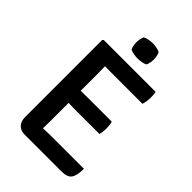

<svg xmlns="http://www.w3.org/2000/svg" viewBox="-251 -967 1069 1069"><g transform="rotate(45 284.0 -432.0)"><path d="M87 -676.5 93.5 -683H201.5V-587Q201.5 -566 202 -552Q202.5 -538 202.5 -517.5V-151Q202.5 -136 202 -123.8Q201.5 -111.5 201.5 -96V1H154.5Q123 1 105 -17.8Q87 -36.5 87 -70ZM446.5 -393Q450 -382 451.2 -368.2Q452.5 -354.5 452.5 -345Q452.5 -334.5 451.2 -321.2Q450 -308 446.5 -296H266Q254.5 -296 235.8 -296.2Q217 -296.5 197.2 -297Q177.5 -297.5 162 -297.5V-391.5Q177.5 -392 197.2 -392.2Q217 -392.5 235.8 -392.8Q254.5 -393 266 -393ZM502 -683Q504.5 -670 505 -658.2Q505.5 -646.5 505.5 -636.5Q505.5 -626.5 503.5 -612Q501.5 -597.5 496.5 -584H266Q254.5 -584 235.8 -584.2Q217 -584.5 197.2 -584.8Q177.5 -585 162 -585.5V-683ZM522.5 -98Q522.5 -45.5 506.5 -22.2Q490.5 1 445 1H162V-93.5Q188 -95 212.8 -96.5Q237.5 -98 269 -98ZM230.5 -803.5Q230.5 -815 233 -827.8Q235.5 -840.5 240 -850.5Q250 -856.5 266.8 -860Q283.5 -863.5 299 -863.5Q314.5 -863.5 332 -860Q349.5 -856.5 358 -850.5Q362.5 -840.5 365 -827.5Q367.5 -814.5 367.5 -803.5Q367.5 -777 358 -755.5Q350 -750 332.2 -746.5Q314.5 -743 299 -743Q283.5 -743 266.2 -746.5Q249 -750 240 -755.5Q230.5 -777 230.5 -803.5Z"/></g></svg>

Font: Signika Light Medium
Style: Regular
Weight: 500
Version: Version 2.003;gftools[0.9.32]